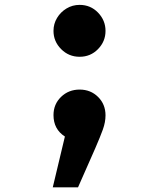

<svg xmlns="http://www.w3.org/2000/svg" viewBox="-20 -573 655 795"><path d="M309.7 -552.8Q354.9 -552.8 385.9 -520.8Q416.9 -488.7 416.9 -445.1Q416.9 -401.5 385.9 -369.7Q354.9 -337.9 309.7 -337.9Q264.6 -337.9 233.1 -369.7Q201.5 -401.5 201.5 -445.1Q201.5 -474.4 216.2 -498.7Q230.8 -523.1 255.4 -537.9Q280 -552.8 309.7 -552.8ZM309.7 -202.1Q355.4 -202.1 386.2 -171.5Q416.9 -141 416.9 -95.4Q416.9 -67.2 405.9 -36.7Q394.9 -6.2 374.4 41L303.1 202.6H198.5L248.7 -7.7Q201.5 -37.9 201.5 -96.4Q201.5 -141.5 232.8 -171.8Q264.1 -202.1 309.7 -202.1Z"/></svg>

Font: Fira Code
Style: Bold
Weight: 700
Monospace: yes
Designer: Carrois Corporate, Edenspiekermann AG, Nikita Prokopov
Foundry: Carrois Corporate, Edenspiekermann AG, Nikita Prokopov
Version: Version 6.000; ttfautohint (v1.8.2) -l 8 -r 50 -G 200 -x 14 